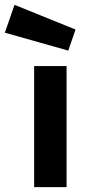

<svg xmlns="http://www.w3.org/2000/svg" viewBox="-79 -773 357 793"><path d="M62 0V-500H196V0ZM-19 -753 233 -651 203 -564 -59 -638Z"/></svg>

Font: Titillium Web
Style: Bold
Weight: 700
Version: Version 1.001;PS 57.000;hotconv 1.0.70;makeotf.lib2.5.55311